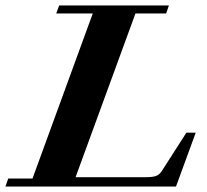

<svg xmlns="http://www.w3.org/2000/svg" viewBox="-36 -683 757 703"><path d="M-16.1 0 -5.9 -29.3H83L303.7 -633.8H169.9L180.7 -663.1H582.5L572.3 -633.8H460L240.7 -34.2H497.6Q522.5 -34.2 535.4 -38.8Q548.3 -43.5 557.6 -58.6L646.5 -197.3H680.7L608.4 0Z"/></svg>

Font: Elstob ExtraBold
Style: Italic
Weight: 800
Italic angle: -20°
Designer: Peter S. Baker
Version: Version 1.015